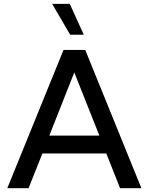

<svg xmlns="http://www.w3.org/2000/svg" viewBox="-20 -997 788 1017"><path d="M131.3 0H18.6L316.4 -732.4H431.6L729 0H616.2L543 -184.1H204.6ZM241.2 -278.8H506.3L373.5 -613.3ZM423.8 -813H351.6L256.3 -976.6H349.6Z"/></svg>

Font: Kumbh Sans Medium
Style: Regular
Weight: 500
Version: Version 1.005